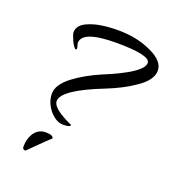

<svg xmlns="http://www.w3.org/2000/svg" viewBox="-92 -504 548 603"><g transform="rotate(20 181.5 -202.5)"><path d="M141 -92Q118 -92 96 -117Q75 -143 75 -172Q75 -202 114 -232Q134 -247 155.5 -259Q177 -271 200 -281Q325 -332 325 -365Q325 -391 211 -391Q97 -391 97 -349L101 -333Q101 -328 98 -328Q93 -328 82 -349Q73 -370 73 -376Q73 -402 107 -415Q142 -430 204 -430Q266 -430 315 -407Q363 -385 363 -353Q363 -322 321 -293Q301 -279 278 -267Q255 -255 230 -245Q97 -193 97 -155Q97 -134 148 -108Q160 -102 162.5 -101.5Q165 -101 165 -99Q165 -92 141 -92ZM58 25Q48 25 48 15Q48 -12 61 -31Q75 -51 99 -51Q125 -51 125 -39Q125 -42 58 25Z"/></g></svg>

Font: Qwigley
Style: Regular
Weight: 400
Designer: Robert E. Leuschke
Foundry: Robert E. Leuschke
Version: Version 1.010; ttfautohint (v1.8.3)